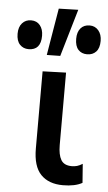

<svg xmlns="http://www.w3.org/2000/svg" viewBox="-114 -827 492 875"><g transform="rotate(5 132.0 -389.0)"><path d="M207.5 12Q142.5 12 106.5 -25.2Q70.5 -62.5 70.5 -144V-497L177.5 -500.5V-169Q177.5 -125 191.2 -101.5Q205 -78 240.5 -78Q253 -78 264.5 -81.2Q276 -84.5 289.5 -93L296 -6.5Q263 12 207.5 12ZM83 -573Q92 -627.5 101 -681Q110 -734.5 119 -788L208 -790.5Q192 -735 176 -681.5Q160 -627.5 144.5 -574ZM-2.5 -592Q-26.5 -592 -42.2 -608.5Q-58 -625 -58 -658Q-58 -689 -42.2 -706.5Q-26.5 -724 -1.5 -724Q24.5 -724 39.2 -705.8Q54 -687.5 54 -658Q54 -592 -2.5 -592ZM210 -658Q210 -689 225 -706.5Q240 -724 266.5 -724Q291 -724 306.5 -705.8Q322 -687.5 322 -658Q322 -625 306.5 -608.5Q291 -592 265.5 -592Q240 -592 225 -608.5Q210 -625 210 -658Z"/></g></svg>

Font: Heraclito Medium
Style: Regular
Weight: 500
Designer: Kostas Bartsokas (font) & Cristiano Sobral (main changes)
Foundry: Kostas Bartsokas (font) & Cristiano Sobral (main changes)
Version: Version 1.00;July 8, 2020;FontCreator 13.0.0.2655 64-bit